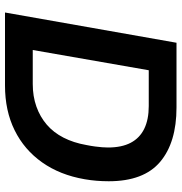

<svg xmlns="http://www.w3.org/2000/svg" viewBox="1 -727 726 768"><g transform="rotate(90 364.0 -343.0)"><path d="M30 0 151 -686H410Q550 -686 627.5 -620.5Q705 -555 705 -415Q705 -390 703 -366Q701 -342 697 -319Q680 -220 629.5 -148.5Q579 -77 501 -38.5Q423 0 322 0ZM180 -111H316Q365 -111 406 -125.5Q447 -140 478.5 -167Q510 -194 530.5 -234Q551 -274 560 -325Q564 -345 566 -360.5Q568 -376 569 -388.5Q570 -401 570 -412Q570 -467 551 -503Q532 -539 495 -557Q458 -575 404 -575H261Z"/></g></svg>

Font: Archivo SemiBold SemiBold
Style: Italic
Weight: 600
Italic angle: -10°
Version: Version 2.001